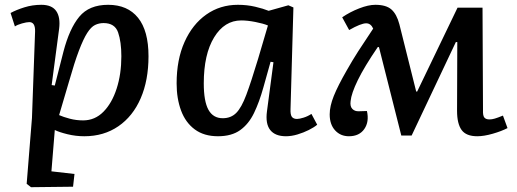

<svg xmlns="http://www.w3.org/2000/svg" viewBox="-20 -553 2150 799"><path d="M126 -422Q127 -461 102 -461Q91 -461 71.5 -455.5Q52 -450 42 -443L24 -499Q48 -512 81.5 -522.5Q115 -533 152 -533Q196 -533 214 -507Q232 -481 226 -433L195 -199L208 -197L244 -338Q269 -434 310 -483.5Q351 -533 430 -533Q511 -533 554.5 -479Q598 -425 598 -319Q598 -219 565.5 -144Q533 -69 472.5 -27.5Q412 14 331 14Q295 14 260.5 5.5Q226 -3 208 -12L194 160L290 171L284 224L109 226L91 212L113 -62ZM411 -457Q392 -457 375.5 -449Q359 -441 343 -416Q327 -391 308.5 -342.5Q290 -294 267 -213L226 -74Q244 -66 270.5 -59Q297 -52 326 -52Q375 -52 410.5 -88Q446 -124 465.5 -184.5Q485 -245 485 -319Q485 -379 471.5 -418Q458 -457 411 -457Z M1189 -99Q1188 -76 1194.5 -67Q1201 -58 1216 -58Q1226 -58 1243.5 -63.5Q1261 -69 1276 -79L1300 -34Q1287 -23 1265 -12Q1243 -1 1218 6.5Q1193 14 1170 14Q1125 14 1104.5 -12Q1084 -38 1091 -90L1118 -294L1106 -296L1076 -189Q1059 -128 1037 -82.5Q1015 -37 979.5 -11.5Q944 14 887 14Q829 14 790.5 -14.5Q752 -43 733.5 -93Q715 -143 715 -206Q715 -305 748 -378.5Q781 -452 838.5 -492.5Q896 -533 970 -533Q1008 -533 1042 -525Q1076 -517 1098 -508L1180 -531L1201 -522ZM907 -61Q941 -61 963 -83Q985 -105 1005 -158.5Q1025 -212 1054 -308L1095 -447Q1076 -455 1043 -461.5Q1010 -468 984 -468Q914 -468 871 -397.5Q828 -327 828 -206Q828 -131 847.5 -96Q867 -61 907 -61Z M1693 11H1650L1557 -357H1552Q1496 -275 1469 -219.5Q1442 -164 1439 -132Q1436 -110 1446.5 -99.5Q1457 -89 1474 -90L1507 -91Q1517 -46 1496 -16Q1475 14 1432 14Q1397 14 1374.5 -10.5Q1352 -35 1352 -77Q1352 -111 1369 -153.5Q1386 -196 1424 -262Q1446 -301 1471 -340Q1496 -379 1533 -434Q1523 -456 1504 -456Q1482 -456 1433 -428L1404 -481Q1436 -503 1474.5 -518Q1513 -533 1542 -533Q1587 -533 1609 -513.5Q1631 -494 1642 -452L1712 -172H1716L1884 -521H1988L1990 -95Q1989 -72 1995.5 -64Q2002 -56 2017 -56Q2027 -56 2039 -59.5Q2051 -63 2073 -72L2092 -20Q2067 -7 2030.5 3.5Q1994 14 1966 14Q1920 14 1901 -12Q1882 -38 1882 -92L1883 -378H1877Z"/></svg>

Font: Literata 7pt Medium
Style: Italic
Weight: 500
Italic angle: -2°
Designer: Latin by Veronika Burian and Jose Scaglione. Greek by Irene Vlachou. Cyrillic by Vera Evstafieva
Foundry: TypeTogether
Version: Version 3.002